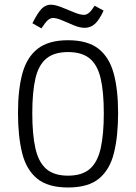

<svg xmlns="http://www.w3.org/2000/svg" viewBox="-20 -812 595 839"><path d="M277.3 7.3Q189.5 7.3 142.1 -31.7Q94.7 -70.8 76.7 -143.8Q58.6 -216.8 58.6 -318.4Q58.6 -420.4 77.9 -491.2Q97.2 -562 144.8 -599.1Q192.4 -636.2 277.3 -636.2Q362.8 -636.2 410.2 -599.1Q457.5 -562 476.8 -491.2Q496.1 -420.4 496.1 -318.4Q496.1 -216.8 478 -143.8Q460 -70.8 412.8 -31.7Q365.7 7.3 277.3 7.3ZM277.3 -44.4Q338.4 -44.4 372.3 -73.7Q406.2 -103 419.9 -163.6Q433.6 -224.1 433.6 -316.9Q433.6 -411.1 419.7 -470Q405.8 -528.8 371.8 -556.6Q337.9 -584.5 277.3 -584.5Q217.3 -584.5 183.1 -556.6Q148.9 -528.8 135 -470Q121.1 -411.1 121.1 -316.9Q121.1 -224.1 134.8 -163.6Q148.4 -103 182.4 -73.7Q216.3 -44.4 277.3 -44.4ZM161.1 -688 121.6 -710.4Q145.5 -757.8 162.8 -774.7Q180.2 -791.5 201.7 -791.5Q220.7 -791.5 248.5 -780.5Q276.4 -769.5 303.2 -758.3Q330.1 -747.1 346.2 -747.1Q358.4 -747.1 369.1 -756.1Q379.9 -765.1 393.6 -787.1L432.6 -765.6Q414.1 -725.1 395 -707.8Q376 -690.4 350.1 -690.4Q329.1 -690.4 303 -701.2Q276.9 -711.9 252.4 -722.7Q228 -733.4 211.9 -733.4Q199.2 -733.4 188 -722.9Q176.8 -712.4 161.1 -688Z"/></svg>

Font: Anaheim
Style: Regular
Weight: 400
Designer: Vernon Adams
Foundry: Vernon Adams
Version: Version 2.001